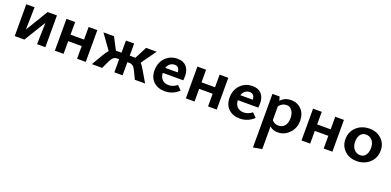

<svg xmlns="http://www.w3.org/2000/svg" viewBox="-1 -1264 4871 2390"><g transform="rotate(20 2434.0 -69.5)"><path d="M469 -421V0H359L366 -286L191 0H63V-421H173L166 -124L346 -421Z M889 -421H1004V0H889V-168H710V0H595V-421H710V-254H889Z M1649 -224Q1673 -202 1703 -149L1790 0H1654L1605 -103Q1586 -143 1566 -158.5Q1546 -174 1518 -174H1492V0H1383V-174H1357Q1329 -174 1309 -158.5Q1289 -143 1270 -103L1221 0H1085L1172 -149Q1204 -202 1226 -224L1085 -421H1225L1309 -260H1318H1383V-421H1492V-260H1557H1567L1650 -421H1790Z M2182 -123 2236 -68Q2157 7 2051 7Q1958 7 1901 -47Q1844 -101 1844 -196Q1844 -298 1907.5 -363Q1971 -428 2067 -428Q2144 -428 2185 -382Q2226 -336 2226 -258Q2226 -220 2223 -200H1951Q1954 -144 1985.5 -112.5Q2017 -81 2071 -81Q2128 -81 2182 -123ZM2059 -346Q2023 -346 1997 -325.5Q1971 -305 1960 -269H2125Q2120 -346 2059 -346Z M2624 -421H2739V0H2624V-168H2445V0H2330V-421H2445V-254H2624Z M3176 -123 3230 -68Q3151 7 3045 7Q2952 7 2895 -47Q2838 -101 2838 -196Q2838 -298 2901.5 -363Q2965 -428 3061 -428Q3138 -428 3179 -382Q3220 -336 3220 -258Q3220 -220 3217 -200H2945Q2948 -144 2979.5 -112.5Q3011 -81 3065 -81Q3122 -81 3176 -123ZM3053 -346Q3017 -346 2991 -325.5Q2965 -305 2954 -269H3119Q3114 -346 3053 -346Z M3570 -428Q3657 -428 3710 -370.5Q3763 -313 3763 -224Q3763 -126 3699.5 -59.5Q3636 7 3546 7Q3481 7 3440 -32V268L3324 289V-421H3419L3434 -369Q3487 -428 3570 -428ZM3527 -75Q3579 -75 3609 -112Q3639 -149 3639 -213Q3639 -272 3612 -311.5Q3585 -351 3539 -351Q3481 -351 3440 -299V-115Q3473 -75 3527 -75Z M4156 -421H4271V0H4156V-168H3977V0H3862V-421H3977V-254H4156Z M4592 7Q4495 7 4432.5 -52.5Q4370 -112 4370 -203Q4370 -301 4438.5 -364.5Q4507 -428 4611 -428Q4706 -428 4769 -369Q4832 -310 4832 -219Q4832 -121 4764 -57Q4696 7 4592 7ZM4708 -206Q4708 -270 4675.5 -307Q4643 -344 4594 -344Q4545 -344 4519.5 -307.5Q4494 -271 4494 -217Q4494 -152 4527 -114.5Q4560 -77 4609 -77Q4658 -77 4683 -114.5Q4708 -152 4708 -206Z"/></g></svg>

Font: EauTest
Style: Bold
Weight: 700
Designer: Christian Thalmann (Catharsis Fonts)
Version: Version 0.001;PS 000.001;hotconv 1.0.88;makeotf.lib2.5.64775